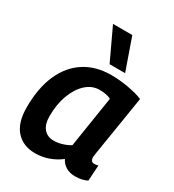

<svg xmlns="http://www.w3.org/2000/svg" viewBox="-191 -899 922 1017"><g transform="rotate(30 270.0 -390.0)"><path d="M426 10Q395 10 371 -4Q347 -18 335 -43Q303 -18 264 -4Q225 10 182 10Q109 10 66 -37.5Q23 -85 23 -179Q23 -298 60 -381Q97 -464 165 -507.5Q233 -551 326 -551Q377 -551 431 -541.5Q485 -532 521 -517Q502 -399 490 -323.5Q478 -248 471 -206Q464 -164 461.5 -147Q459 -130 459 -127Q459 -98 483 -98Q496 -98 506 -102L500 -6Q471 10 426 10ZM333 -126 382 -438Q367 -446 349.5 -449Q332 -452 312 -452Q266 -452 229.5 -418.5Q193 -385 172 -328Q151 -271 151 -200Q151 -149 173.5 -123Q196 -97 234 -97Q259 -97 285.5 -105Q312 -113 333 -126ZM289 -596 198 -790H316L384 -596Z"/></g></svg>

Font: Georama SemiBold
Style: Italic
Weight: 600
Italic angle: -9°
Designer: Jean-Baptiste Levee
Foundry: Production Type
Version: Version 1.000